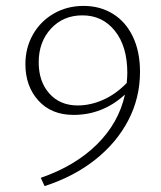

<svg xmlns="http://www.w3.org/2000/svg" viewBox="-20 -435 544 650"><path d="M454 -192Q454 -104 414.5 -28Q375 48 302.5 105.5Q230 163 131 195L118 167Q234 127 308 54Q382 -19 403 -115Q328 -46 229 -46Q154 -46 110 -94.5Q66 -143 66 -218Q66 -273 91.5 -318Q117 -363 162 -389Q207 -415 263 -415Q319 -415 362.5 -388Q406 -361 430 -310.5Q454 -260 454 -192ZM409 -154Q411 -176 411 -188Q411 -278 369 -330.5Q327 -383 259 -383Q194 -383 152.5 -338Q111 -293 111 -224Q111 -159 147 -118.5Q183 -78 243 -78Q286 -78 329 -97Q372 -116 409 -154Z"/></svg>

Font: Ysabeau Light
Style: Regular
Weight: 300
Designer: Christian Thalmann (Catharsis Fonts)
Version: Version 0.003